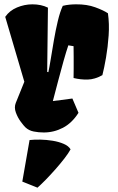

<svg xmlns="http://www.w3.org/2000/svg" viewBox="-20 -596 541 878"><path d="M180.2 9.8Q156.7 9.8 134.3 5.4Q111.8 1 96.2 -13.7Q88.9 -20.5 75 -39.3Q61 -58.1 52.5 -81.5Q43.9 -105 52.2 -125.5L91.3 -222.2L3.9 -519Q23.4 -547.4 57.6 -561.8Q91.8 -576.2 128.4 -576.2Q168.5 -576.2 199.2 -561L195.8 -267.1L201.2 -266.1Q206.1 -288.6 212.4 -327.9Q218.8 -367.2 226.6 -412.6Q234.4 -458 244.4 -500Q254.4 -542 267.1 -569.3Q282.7 -573.2 298.1 -574.7Q313.5 -576.2 327.6 -576.2Q377.4 -576.7 415.5 -562.7Q453.6 -548.8 473.6 -535.2Q480.5 -486.8 476.8 -433.6Q473.1 -380.4 464.8 -332.5Q456.5 -284.7 448.2 -252.4Q413.6 -232.9 381.1 -232.2Q348.6 -231.4 316.4 -239.3Q316.9 -254.4 316.9 -280.8Q316.9 -307.1 316.9 -335.7Q316.9 -364.3 316.4 -384.8L292.5 -388.7Q282.7 -359.9 270.5 -316.7Q258.3 -273.4 245.8 -225.6Q233.4 -177.7 221.7 -133.8L311 -145.5L338.9 -80.1Q309.1 -33.2 267.8 -11.7Q226.6 9.8 180.2 9.8ZM151.4 262.2 82 234.4 115.2 44.4Q136.2 42 164.3 42.5Q192.4 43 220.7 47.6Q249 52.2 271.2 61.8Q293.5 71.3 302.7 86.9Q293.5 104 274.9 128.2Q256.3 152.3 233.6 178Q210.9 203.6 189 226.1Q167 248.5 151.4 262.2Z"/></svg>

Font: Fruktur
Style: Regular
Weight: 400
Designer: Viktoriya Grabowska, Eben Sorkin
Foundry: Viktoriya Grabowska
Version: Version 1.008; ttfautohint (v1.8.4.7-5d5b)